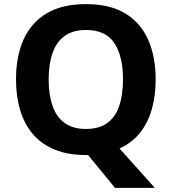

<svg xmlns="http://www.w3.org/2000/svg" viewBox="-20 -796 836 935"><path d="M738 -409Q738 -329 719 -263Q700 -197 661 -148.5Q622 -100 562 -73L734 119H540L409 -41Q406 -41 403.5 -41Q401 -41 398 -41Q311 -41 246.5 -67.5Q182 -94 140.5 -142.5Q99 -191 78.5 -259Q58 -327 58 -410Q58 -521 94.5 -603Q131 -685 206.5 -730.5Q282 -776 399 -776Q515 -776 590 -730.5Q665 -685 701.5 -602.5Q738 -520 738 -409ZM217 -409Q217 -334 236 -280Q255 -226 295 -197Q335 -168 398 -168Q463 -168 502.5 -197Q542 -226 560.5 -280Q579 -334 579 -409Q579 -522 537 -586Q495 -650 399 -650Q335 -650 295 -621Q255 -592 236 -538Q217 -484 217 -409Z"/></svg>

Font: Noto Sans Tamil UI
Style: Regular
Weight: 400
Designer: Jelle Bosma - Monotype Design Team
Foundry: Monotype Imaging Inc.
Version: Version 2.004